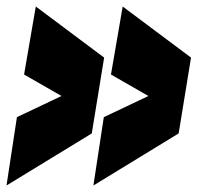

<svg xmlns="http://www.w3.org/2000/svg" viewBox="-37 -566 609 590"><path d="M15 -206 152 -271 37 -337 73 -546 283 -389 245 -156 -17 4ZM282 -206 419 -271 304 -337 340 -546 550 -389 512 -156 250 4Z"/></svg>

Font: Georama ExtraBold
Style: Italic
Weight: 800
Italic angle: -9°
Version: Version 1.001